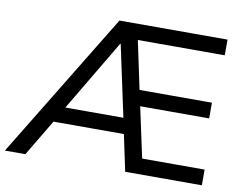

<svg xmlns="http://www.w3.org/2000/svg" viewBox="-97 -810 1157 915"><g transform="rotate(10 481.5 -352.5)"><path d="M-20 0 410 -705H933V-629H485L506 -659L567 -371L535 -396H912V-320H551L573 -344L637 -47L601 -76H933V0H562L519 -203L552 -176H162L199 -201L79 0ZM433 -597 215 -230 206 -252H531L514 -228L435 -597Z"/></g></svg>

Font: Nunito Sans 12pt ExtraLight Medium
Style: Regular
Weight: 500
Version: Version 3.101;gftools[0.9.27]